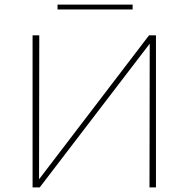

<svg xmlns="http://www.w3.org/2000/svg" viewBox="-20 -811 817 831"><path d="M655 0H627L628 -622L152 0H121V-658H150L149 -35L625 -658H655ZM229 -791H554V-770H229Z"/></svg>

Font: Ysabeau Extralight
Style: Regular
Weight: 200
Designer: Christian Thalmann (Catharsis Fonts)
Version: Version 0.003